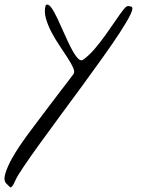

<svg xmlns="http://www.w3.org/2000/svg" viewBox="-190 -426 641 843"><path d="M-166 375Q-174.8 361.3 -165.5 332.5Q-156.2 303.7 -139.2 272.9Q-122.1 242.2 -104 215.3Q-85.9 188.5 -77.1 176.8Q-69.3 166 -53.2 144.5Q-37.1 123 -16.6 95.7Q3.9 68.4 26.9 38.1Q49.8 7.8 70.3 -19Q90.8 -45.9 107.4 -67.4Q124 -88.9 131.8 -99.6Q139.6 -108.4 131.8 -127Q124 -145.5 107.9 -170.4Q91.8 -195.3 71.8 -225.1Q51.8 -254.9 35.6 -285.6Q19.5 -316.4 11.2 -346.7Q2.9 -377 10.7 -403.3Q21.5 -411.1 34.2 -394Q46.9 -377 61 -347.2Q75.2 -317.4 90.8 -281.7Q106.4 -246.1 121.1 -217.3Q135.7 -188.5 149.9 -171.9Q164.1 -155.3 176.8 -165Q202.1 -183.6 226.6 -212.4Q251 -241.2 273.4 -272.5Q295.9 -303.7 315.9 -333.5Q335.9 -363.3 353.5 -385.7Q360.4 -394.5 366.7 -397.9Q373 -401.4 386.7 -396.5Q397.5 -392.6 382.8 -362.3Q368.2 -332 336.9 -284.2Q305.7 -236.3 262.2 -175.3Q218.8 -114.3 170.4 -48.3Q122.1 17.6 73.7 83Q25.4 148.4 -15.1 204.6Q-55.7 260.7 -84.5 303.2Q-113.3 345.7 -122.1 365.2Q-126 374 -130.4 382.8Q-134.8 391.6 -142.6 397.5Q-144.5 396.5 -147.9 393.6Q-151.4 390.6 -154.8 387.2Q-158.2 383.8 -161.6 380.4Q-165 377 -166 375Z"/></svg>

Font: Nothing You Could Do
Style: Regular
Weight: 400
Version: Version 1.005